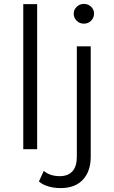

<svg xmlns="http://www.w3.org/2000/svg" viewBox="-20 -763 583 982"><path d="M99 -742H170V0H99ZM179 165 204 111Q235 138 286 138Q328 138 350.5 113Q373 88 373 39V-526H444V39Q444 113 404 156Q364 199 290 199Q257 199 227.5 190.5Q198 182 179 165ZM357 -693Q357 -713 372 -728Q387 -743 409 -743Q431 -743 446 -728.5Q461 -714 461 -694Q461 -672 446 -657Q431 -642 409 -642Q387 -642 372 -657Q357 -672 357 -693Z"/></svg>

Font: Montserrat-Regular
Style: Regular
Weight: 400
Version: Version 7.200